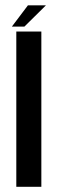

<svg xmlns="http://www.w3.org/2000/svg" viewBox="-20 -716 236 736"><path d="M42.5 0H138.5V-595H42.5ZM25.5 -614H73.5L156 -695.5H87Z"/></svg>

Font: Anybody SemiCondensed
Style: Regular
Weight: 400
Width: 4
Version: Version 1.113;gftools[0.9.25]